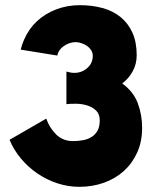

<svg xmlns="http://www.w3.org/2000/svg" viewBox="-20 -723 592 743"><path d="M60 -531Q65 -551 73 -569Q91 -611 122.5 -640.5Q154 -670 197 -686.5Q240 -703 289 -703Q336 -703 376.5 -692Q417 -681 446.5 -657Q476 -633 492.5 -596.5Q509 -560 509 -509Q509 -476 494 -448Q479 -420 453 -400Q496 -369 513 -324Q530 -279 530 -228Q530 -175 511 -133Q492 -91 459.5 -61.5Q427 -32 382.5 -16Q338 0 287 0Q244 0 202.5 -13.5Q161 -27 125 -51.5Q89 -76 61 -109.5Q33 -143 17 -182L159 -264Q171 -229 197 -203Q223 -177 263 -177Q283 -177 301.5 -180.5Q320 -184 334.5 -193Q349 -202 357.5 -217.5Q366 -233 366 -257Q366 -281 352.5 -294.5Q339 -308 319 -314.5Q299 -321 276.5 -321.5Q254 -322 237 -320V-446Q254 -441 268 -441Q296 -441 317.5 -459.5Q339 -478 339 -507Q339 -519 332.5 -529Q326 -539 316.5 -545.5Q307 -552 295 -556Q283 -560 273 -560Q260 -560 247.5 -555.5Q235 -551 224.5 -543Q214 -535 207 -523Q203 -516 202 -508Z"/></svg>

Font: CAT Rhythmus
Style: Regular
Weight: 400
Designer: Peter Wiegel nach alter Vorlage
Foundry: Peter Wiegel
Version: 1.000